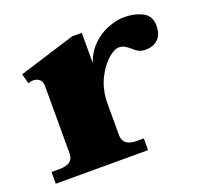

<svg xmlns="http://www.w3.org/2000/svg" viewBox="-91 -586 736 692"><g transform="rotate(-20 277.0 -240.0)"><path d="M548 -412Q548 -378 530 -360.5Q512 -343 482 -343Q466 -343 455 -349Q444 -355 434 -365Q422 -375 413.5 -379.5Q405 -384 392 -384Q376 -384 352 -363.5Q328 -343 309 -306.5Q290 -270 286 -223V-86Q286 -45 340 -45H366V0H12V-45H43Q96 -45 96 -85V-342Q96 -361 86.5 -369.5Q77 -378 62 -378Q56 -378 43 -374L33 -412L249 -479H286V-363Q300 -404 328.5 -430.5Q357 -457 389.5 -468.5Q422 -480 448 -480Q488 -480 518 -464.5Q548 -449 548 -412Z"/></g></svg>

Font: Taviraj ExtraBold
Style: Regular
Weight: 800
Designer: Katatrad Team
Foundry: CadsonDemak
Version: Version 1.001